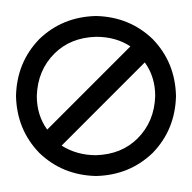

<svg xmlns="http://www.w3.org/2000/svg" viewBox="-20 -720 240 240"><path d="M100 -700Q58 -699 29 -671Q1 -642 0 -600Q1 -558 29 -529Q58 -501 100 -500Q142 -501 171 -529Q199 -558 200 -600Q199 -642 171 -671Q142 -699 100 -700ZM100 -674Q125 -674 143 -662L39 -558Q26 -576 26 -600Q27 -632 48 -653Q68 -673 100 -674ZM100 -526Q76 -526 57 -538L161 -642Q174 -624 174 -600Q173 -568 152 -547Q132 -527 100 -526Z"/></svg>

Font: Bravura Text
Style: Regular
Weight: 400
Designer: Daniel Spreadbury et al.
Foundry: Steinberg Media Technologies GmbH
Version: Version 1.393